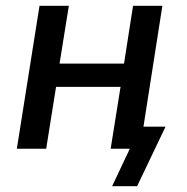

<svg xmlns="http://www.w3.org/2000/svg" viewBox="-20 -512 645 661"><path d="M366 129 427 0H368L380 -76H550L452 129ZM38 0 116 -492H217L185 -293H407L438 -492H539L462 0H361L395 -213H173L139 0Z"/></svg>

Font: Nunito Sans 10pt SemiCondensed SemiBold
Style: Italic
Weight: 600
Width: 4
Italic angle: -9°
Designer: Vernon Adams
Foundry: Vernon Adams
Version: Version 3.101;gftools[0.9.27]